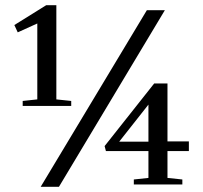

<svg xmlns="http://www.w3.org/2000/svg" viewBox="-20 -707 779 736"><path d="M549 -128H386L381 -147L571 -387H622V-165H704V-128H622V-25L679 -19V0H493V-19L549 -25ZM196 -687V-326L253 -320V-301H67V-320L123 -326V-617L48 -583L35 -611L157 -687ZM549 -164V-306L437 -164ZM612 -668 206 9H136L543 -668Z"/></svg>

Font: Rufina
Style: Bold
Weight: 700
Designer: Martin Sommaruga
Foundry: Martin Sommaruga
Version: Version 1.001